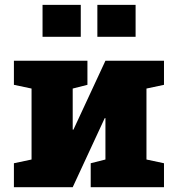

<svg xmlns="http://www.w3.org/2000/svg" viewBox="-20 -782 738 802"><path d="M38.1 0V-100.1L111.8 -115.7V-412.1L38.1 -427.7V-528.3H345.2V-427.7L283.7 -412.1V-240.7L286.6 -240.2L420.4 -528.3H665V-427.7L591.8 -412.1V-115.7L665 -100.1V0H358.9V-100.1L420.4 -115.7V-288.6H417.5L283.7 0ZM386.7 -628.4V-761.7H546.4V-628.4ZM157.7 -628.4V-761.7H317.4V-628.4Z"/></svg>

Font: Roboto Slab Black
Style: Regular
Weight: 900
Designer: Google
Version: Version 2.000; ttfautohint (v1.8.1.43-b0c9)